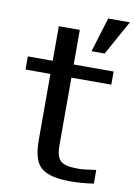

<svg xmlns="http://www.w3.org/2000/svg" viewBox="-82 -757 578 820"><g transform="rotate(10 207.0 -346.5)"><path d="M209 -136V-427H382V-484H209V-634H118V-484H10V-427H118V-141C118 -78 131 -38 157 -19C182 1 224 10 281 10C316 10 350 7 382 2V-57C345 -52 321 -49 310 -49C233 -49 209 -62 209 -136ZM414 -703H320L274 -553H331Z"/></g></svg>

Font: Gamestation Text
Style: Bold
Weight: 400
Designer: Jonas Hecksher
Foundry: Jonas Hecksher, Playtypeª, e-types AS
Version: Version 1.003